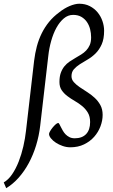

<svg xmlns="http://www.w3.org/2000/svg" viewBox="-93 -761 601 1018"><path d="M459 -598.1Q459 -554.7 446.3 -526.1Q433.6 -497.6 414.3 -478.3Q395 -459 372.6 -446Q350.1 -433.1 330.8 -420.7Q311.5 -408.2 298.8 -393.8Q286.1 -379.4 286.1 -356.9Q286.1 -339.4 298.3 -325.7Q310.5 -312 328.9 -299.3Q347.2 -286.6 368.7 -273.2Q390.1 -259.8 408.4 -242.9Q426.8 -226.1 439 -204.1Q451.2 -182.1 451.2 -151.9Q451.2 -121.6 439.7 -91.1Q428.2 -60.5 406.5 -35.9Q384.8 -11.2 352.8 4.4Q320.8 20 279.8 20Q259.3 20 239 12.9Q218.8 5.9 202.9 -4.6Q187 -15.1 177 -27.6Q167 -40 167 -50.8Q167 -55.7 172.6 -65.4Q178.2 -75.2 186 -84.7Q193.8 -94.2 202.1 -101.6Q210.4 -108.9 215.8 -108.9Q218.8 -108.9 221.9 -102.8Q225.1 -96.7 229.5 -87.9Q233.9 -79.1 240 -68.4Q246.1 -57.6 254.6 -48.8Q263.2 -40 275.1 -33.9Q287.1 -27.8 303.2 -27.8Q342.3 -27.8 363.5 -50Q384.8 -72.3 384.8 -113.8Q384.8 -143.6 372.8 -163.6Q360.8 -183.6 342.8 -198.5Q324.7 -213.4 303.5 -225.6Q282.2 -237.8 264.2 -251.5Q246.1 -265.1 234.1 -282.7Q222.2 -300.3 222.2 -326.2Q222.2 -355 229.5 -375Q236.8 -395 248.5 -409.4Q260.3 -423.8 275.4 -434.1Q290.5 -444.3 306.2 -453.4Q321.8 -462.4 336.9 -471.7Q352.1 -481 363.8 -493.2Q375.5 -505.4 382.8 -522Q390.1 -538.6 390.1 -563Q390.1 -585 384.8 -606.2Q379.4 -627.4 367.9 -644.3Q356.4 -661.1 338.4 -671.6Q320.3 -682.1 294.9 -682.1Q267.6 -682.1 245.4 -663.3Q223.1 -644.5 206.3 -614Q189.5 -583.5 178.5 -544.4Q167.5 -505.4 163.1 -464.8L120.1 -94.2Q113.8 -40 98.4 10Q83 60.1 59.8 103.3Q36.6 146.5 6.3 180.7Q-23.9 214.8 -60.1 236.8L-73.2 206.1Q-48.8 192.4 -28.8 163.1Q-8.8 133.8 6.1 95.7Q21 57.6 30.8 14.9Q40.5 -27.8 44.9 -67.9L87.9 -439Q92.8 -479 102.5 -515.6Q112.3 -552.2 128.4 -584.7Q144.5 -617.2 167.2 -645Q189.9 -672.9 221.2 -695.8Q234.4 -706.5 248.3 -714.8Q262.2 -723.1 276.1 -729Q290 -734.9 303 -738Q315.9 -741.2 327.1 -741.2Q358.4 -741.2 383.1 -728.5Q407.7 -715.8 424.6 -695.3Q441.4 -674.8 450.2 -649.2Q459 -623.5 459 -598.1Z"/></svg>

Font: Gentium Plus Phon
Style: Italic
Weight: 400
Italic angle: -8°
Designer: J. Victor Gaultney, Annie Olsen, Iska Routamaa, Becca Hirsbrunner
Foundry: SIL International
Version: Version 5.000